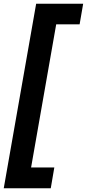

<svg xmlns="http://www.w3.org/2000/svg" viewBox="-26 -831 464 1025"><path d="M-6 174 167 -811H418L399 -701H274L140 63H264L245 174Z"/></svg>

Font: DM Sans 18pt
Style: Bold Italic
Weight: 700
Italic angle: -10°
Designer: Colophon Foundry, Jonny Pinhorn
Foundry: Colophon Foundry
Version: Version 4.004;gftools[0.9.30]